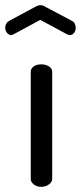

<svg xmlns="http://www.w3.org/2000/svg" viewBox="-60 -723 313 743"><path d="M100 0Q82 0 70.5 -9.5Q59 -19 59 -30V-445Q59 -458 70.5 -466Q82 -474 100 -474Q117 -474 129.5 -466Q142 -458 142 -445V-30Q142 -19 129.5 -9.5Q117 0 100 0ZM-17 -587Q-26 -587 -33 -596Q-40 -605 -40 -616Q-40 -624 -36 -631Q-32 -638 -25 -642L79 -698Q88 -703 96 -703Q105 -703 113 -698L217 -643Q226 -639 229.5 -631Q233 -623 233 -615Q233 -604 226.5 -595.5Q220 -587 210 -587Q208 -587 205.5 -588Q203 -589 200 -590L96 -646L-8 -590Q-10 -589 -12.5 -588Q-15 -587 -17 -587Z"/></svg>

Font: Dosis ExtraLight Medium
Style: Regular
Weight: 500
Version: Version 3.001; ttfautohint (v1.8.2)